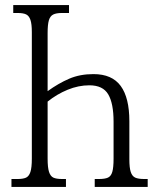

<svg xmlns="http://www.w3.org/2000/svg" viewBox="-20 -734 620 754"><path d="M25 -31H48Q71 -31 82.5 -36.5Q94 -42 99.5 -59Q105 -76 105 -111V-608Q105 -640 99.5 -656Q94 -672 82.5 -677.5Q71 -683 49 -683H32V-714H251V-683H223Q201 -683 189 -677Q177 -671 172 -654.5Q167 -638 167 -604V-376Q210 -407 252 -425Q294 -443 347 -443Q420 -443 454 -396.5Q488 -350 488 -258V-109Q488 -75 493.5 -58.5Q499 -42 511 -36.5Q523 -31 547 -31H560V0H352V-31H368Q392 -31 404 -36.5Q416 -42 421 -59Q426 -76 426 -111V-256Q426 -328 405 -363.5Q384 -399 331 -399Q288 -399 245.5 -381.5Q203 -364 167 -335V-111Q167 -76 172.5 -59Q178 -42 189.5 -36.5Q201 -31 225 -31H239V0H25Z"/></svg>

Font: Noto Serif CondLight
Style: Regular
Weight: 300
Width: 3
Designer: Monotype Design Team
Foundry: Monotype Imaging Inc.
Version: Version 1.001